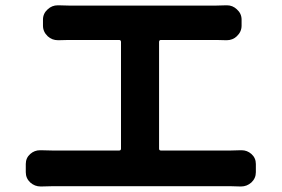

<svg xmlns="http://www.w3.org/2000/svg" viewBox="-20 -713 1040 709"><path d="M567.4 -164.1Q567.4 -157.2 574.2 -157.2H832Q849.6 -157.2 868.2 -158.2Q870.1 -158.2 872.1 -158.2Q892.6 -158.2 908.2 -144.5Q924.8 -129.9 924.8 -107.4V-77.1Q924.8 -54.7 908.2 -39.1Q891.6 -24.4 870.1 -24.4Q869.1 -24.4 867.2 -24.4Q849.6 -25.4 832 -25.4H172.9Q151.4 -25.4 132.8 -24.4Q130.9 -24.4 129.9 -24.4Q108.4 -24.4 91.8 -39.1Q75.2 -54.7 75.2 -77.1V-107.4Q75.2 -129.9 91.8 -144.5Q107.4 -158.2 127.9 -158.2Q129.9 -158.2 131.8 -158.2Q152.3 -157.2 172.9 -157.2H419.9Q426.8 -157.2 426.8 -164.1V-557.6Q426.8 -565.4 419.9 -565.4H234.4Q218.8 -565.4 196.3 -564.5Q195.3 -564.5 194.3 -564.5Q171.9 -564.5 156.2 -579.1Q138.7 -595.7 138.7 -618.2V-640.6Q138.7 -663.1 156.2 -678.7Q171.9 -693.4 193.4 -693.4Q194.3 -693.4 196.3 -693.4Q216.8 -692.4 234.4 -692.4H778.3Q793.9 -692.4 814.5 -693.4Q816.4 -693.4 818.4 -693.4Q838.9 -693.4 854.5 -678.7Q872.1 -663.1 872.1 -640.6V-618.2Q872.1 -595.7 854.5 -579.1Q838.9 -564.5 817.4 -564.5Q815.4 -564.5 814.5 -564.5Q793.9 -565.4 778.3 -565.4H574.2Q567.4 -565.4 567.4 -557.6Z"/></svg>

Font: Gen Jyuu Gothic Bold
Style: Bold
Weight: 700
Designer: [Source Han Sans]
Ryoko NISHIZUKA  (kana & ideographs); Paul D. Hunt (Latin, Greek & Cyrillic); Wenlong ZHANG  (bopomofo
Version: Version 1.002.20150607